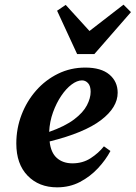

<svg xmlns="http://www.w3.org/2000/svg" viewBox="-20 -789 582 824"><path d="M332 -444Q311 -444 287.5 -426.5Q264 -409 243 -378Q222 -347 207.5 -307Q193 -267 191 -223Q259 -247 298 -276.5Q337 -306 353 -337Q369 -368 369 -395Q369 -420 358 -432Q347 -444 332 -444ZM225 15Q147 15 98.5 -35Q50 -85 50 -173Q50 -238 72.5 -296.5Q95 -355 135 -400.5Q175 -446 229 -472.5Q283 -499 346 -499Q414 -499 449.5 -469Q485 -439 485 -391Q485 -328 413.5 -273.5Q342 -219 193 -182Q198 -134 224 -111Q250 -88 291 -88Q335 -88 369 -110Q403 -132 426 -161L454 -141Q434 -103 400.5 -67Q367 -31 323 -8Q279 15 225 15ZM262 -768 364 -656 510 -769 542 -737 385 -557H311L225 -743Z"/></svg>

Font: Source Serif Pro
Style: Bold Italic
Weight: 700
Italic angle: -12°
Designer: Frank Grießhammer
Foundry: Adobe Systems Incorporated
Version: Version 3.001;hotconv 1.0.111;makeotfexe 2.5.65597